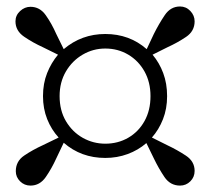

<svg xmlns="http://www.w3.org/2000/svg" viewBox="-20 -666 650 593"><path d="M164.1 -369.1Q164.1 -324.7 183.8 -291.5Q203.6 -258.3 235.8 -240.2Q268.1 -222.2 305.2 -222.2Q344.2 -222.2 376 -240.5Q407.7 -258.8 426.3 -292Q444.8 -325.2 444.8 -369.1Q444.8 -412.1 426.3 -445.3Q407.7 -478.5 376 -497.3Q344.2 -516.1 305.2 -516.1Q267.6 -516.1 235.4 -497.3Q203.1 -478.5 183.6 -445.3Q164.1 -412.1 164.1 -369.1ZM112.8 -369.1Q112.8 -408.2 125.5 -440.2Q138.2 -472.2 159.2 -497.1L112.8 -520Q81.5 -534.2 54.7 -552.5Q27.8 -570.8 27.8 -600.1Q27.8 -618.7 42 -631.8Q56.2 -645 74.2 -645Q103 -645 121.3 -619.1Q139.6 -593.3 153.8 -561L176.8 -514.2Q231.9 -561 305.2 -561Q379.9 -561 433.1 -514.2L455.1 -561Q470.7 -592.3 488.8 -619.1Q506.8 -646 536.1 -646Q554.7 -646 567.9 -632.1Q581.1 -618.2 581.1 -600.1Q581.1 -569.8 554.7 -552Q528.3 -534.2 497.1 -520L451.2 -497.1Q472.2 -472.2 484.1 -440.2Q496.1 -408.2 496.1 -369.1Q496.1 -330.1 483.4 -297.9Q470.7 -265.6 449.2 -241.2L496.1 -217.8Q527.3 -203.1 554.2 -185.3Q581.1 -167.5 581.1 -138.2Q581.1 -119.1 567.9 -106Q554.7 -92.8 536.1 -92.8Q505.9 -92.8 488 -119.1Q470.2 -145.5 455.1 -176.8L432.1 -224.1Q406.7 -202.1 374.3 -190.2Q341.8 -178.2 305.2 -178.2Q230.5 -178.2 176.8 -225.1L153.8 -176.8Q139.6 -145.5 121.3 -119.1Q103 -92.8 74.2 -92.8Q55.2 -92.8 42 -106Q28.8 -119.1 28.8 -137.2Q28.8 -168 54.7 -185.5Q80.6 -203.1 112.8 -217.8L161.1 -241.2Q138.7 -265.6 125.7 -298.1Q112.8 -330.6 112.8 -369.1Z"/></svg>

Font: Source Han Serif TW Heavy
Style: Regular
Weight: 900
Designer: Ryoko NISHIZUKA Ë•øÂ°öÊ∂ºÂ≠ê (kana & ideographs); Frank Grie√ühammer (Latin, Greek & Cyrillic); Wenlong ZHANG Âº†ÊñáÈæô 
Foundry: Adobe
Version: Version 2.003;hotconv 1.1.1;makeotfexe 2.6.0